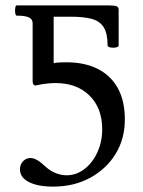

<svg xmlns="http://www.w3.org/2000/svg" viewBox="-20 -683 531 712"><path d="M177 9Q120 9 87 -8Q54 -25 54 -55Q54 -73 65.5 -85Q77 -97 93 -97Q105 -97 118.5 -89Q132 -81 150 -64Q168 -48 188 -40.5Q208 -33 227 -33Q263 -33 293 -56Q323 -79 341 -118Q359 -157 359 -204Q359 -282 312 -328.5Q265 -375 186 -375Q171 -375 152.5 -373Q134 -371 112 -366Q106 -366 103.5 -370.5Q101 -375 101 -382V-597Q101 -612 87 -618.5Q73 -625 42 -625Q38 -625 36.5 -634.5Q35 -644 36.5 -653.5Q38 -663 42 -663H381Q404 -663 412 -660Q420 -657 420 -647V-515Q420 -509 410 -507Q400 -505 389.5 -507Q379 -509 379 -515Q379 -559 364.5 -582Q350 -605 320 -613Q290 -621 244 -621H179V-449Q190 -451 202 -451.5Q214 -452 226 -452Q295 -452 343.5 -427Q392 -402 417.5 -355Q443 -308 443 -240Q443 -168 408.5 -112Q374 -56 314 -23.5Q254 9 177 9Z"/></svg>

Font: Junicode VF
Style: Regular
Weight: 400
Designer: Peter S. Baker
Version: Version 2.213